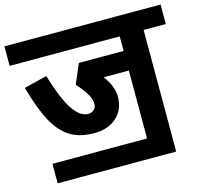

<svg xmlns="http://www.w3.org/2000/svg" viewBox="-131 -810 1105 1045"><g transform="rotate(-15 421.0 -287.5)"><path d="M735.8 -575.2V109.9H67.9V0H601.1V-382.8H459Q506.8 -320.8 506.8 -261.2Q506.8 -189.5 459 -145.8Q411.1 -102.1 332 -102.1Q250 -102.1 195.6 -136.5Q141.1 -170.9 102.5 -242.9Q64 -314.9 29.8 -438L159.2 -470.2Q197.3 -340.3 238.5 -276.1Q279.8 -211.9 327.1 -211.9Q345.2 -211.9 359.1 -223.4Q373 -234.9 373 -255.9Q373 -278.8 359.1 -306.4Q345.2 -334 301.8 -382.8L349.1 -493.2H601.1V-575.2H-19V-685.1H860.8V-575.2Z"/></g></svg>

Font: Sarala
Style: Bold
Weight: 700
Designer: Andres Torresi
Foundry: Huerta Tipografica
Version: Version 1.004;PS 001.003;hotconv 1.0.70;makeotf.lib2.5.58329